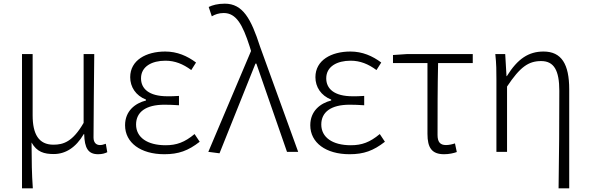

<svg xmlns="http://www.w3.org/2000/svg" viewBox="-20 -828 3215 1047"><path d="M100 199H159C153 111 153 66 152 -51C181 1 221 12 273 12C336 12 393 -22 437 -97H439C441 -20 461 13 515 13C537 13 553 8 565 2L557 -44C543 -39 535 -37 525 -37C505 -37 490 -50 490 -78C490 -225 493 -379 494 -533H436V-158C376 -54 325 -39 271 -39C191 -39 158 -97 158 -199V-533H100Z M876 13C954 13 1006 -6 1069 -55L1041 -97C987 -52 943 -36 883 -36C783 -36 722 -79 722 -149C722 -217 775 -257 877 -257C902 -257 925 -256 956 -254V-305C929 -303 913 -303 893 -303C791 -303 749 -345 749 -401C749 -466 809 -497 882 -497C934 -497 978 -479 1023 -446L1049 -487C1001 -523 946 -547 881 -547C777 -547 690 -500 690 -407C690 -354 720 -307 776 -285V-280C717 -265 662 -223 662 -145C662 -50 747 13 876 13Z M1177 8 1373 -481H1378L1545 0H1606L1398 -574C1349 -726 1304 -808 1206 -808C1167 -808 1139 -800 1118 -790L1135 -739C1152 -749 1173 -757 1200 -757C1268 -757 1303 -694 1341 -576L1349 -550L1116 0Z M1886 13C1964 13 2016 -6 2079 -55L2051 -97C1997 -52 1953 -36 1893 -36C1793 -36 1732 -79 1732 -149C1732 -217 1785 -257 1887 -257C1912 -257 1935 -256 1966 -254V-305C1939 -303 1923 -303 1903 -303C1801 -303 1759 -345 1759 -401C1759 -466 1819 -497 1892 -497C1944 -497 1988 -479 2033 -446L2059 -487C2011 -523 1956 -547 1891 -547C1787 -547 1700 -500 1700 -407C1700 -354 1730 -307 1786 -285V-280C1727 -265 1672 -223 1672 -145C1672 -50 1757 13 1886 13Z M2402 13C2429 13 2455 7 2471 1L2461 -46C2446 -41 2428 -37 2412 -37C2380 -37 2366 -54 2366 -92C2366 -220 2366 -350 2369 -484H2558V-533H2197L2123 -528V-484H2311V-98C2311 -22 2335 13 2402 13Z M3026 199H3084V-341C3084 -478 3042 -547 2944 -547C2863 -547 2803 -508 2744 -413H2742L2735 -533H2681C2687 -479 2687 -438 2687 -395V0H2745V-356C2816 -463 2862 -495 2931 -495C3001 -495 3030 -444 3030 -333C3030 -165 3029 22 3026 199Z"/></svg>

Font: Noto Sans CJK JP Light
Style: Regular
Weight: 300
Designer: Ryoko NISHIZUKA (kana & ideographs); Paul D. Hunt (Latin, Greek & Cyrillic); Wenlong ZHANG (bopomofo); Sandoll Communica
Foundry: Adobe Systems Incorporated
Version: Version 1.004;PS 1.004;hotconv 1.0.82;makeotf.lib2.5.63406